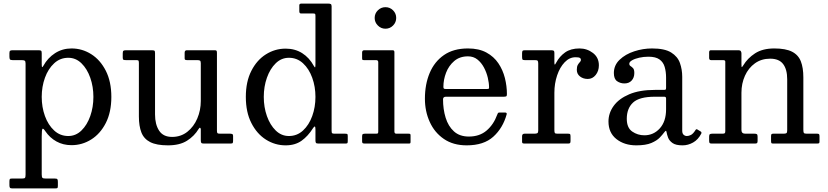

<svg xmlns="http://www.w3.org/2000/svg" viewBox="-20 -800 4612 1070"><path d="M32.5 -485C32.5 -477.7 33.4 -472.5 35.2 -469.5C37.1 -466.5 42 -465 50 -465H100C108.3 -465 114.2 -464 117.5 -462C120.8 -460 122.5 -454.7 122.5 -446V172C122.5 181.3 121.6 187.5 119.8 190.5C117.9 193.5 112.3 195 103 195H46C39.7 195 35.8 196.2 34.5 198.5C33.2 200.8 32.5 205.3 32.5 212V232C32.5 238.3 33.4 242.9 35.2 245.8C37.1 248.6 41.3 250 48 250H287C294 250 298.3 249.2 300 247.8C301.7 246.2 302.5 241.8 302.5 234.5V214C302.5 206 301.5 200.8 299.5 198.5C297.5 196.2 292.7 195 285 195H236C226 195 219.6 193.8 216.8 191.2C213.9 188.8 212.5 182.3 212.5 172V-39C212.5 -65.7 214 -80.1 217 -82.2C220 -84.4 225.2 -80 232.5 -69C249.2 -44.3 269.9 -25.2 294.8 -11.5C319.6 2.2 347.5 9 378.5 9C418.2 9 454.8 -1.6 488.5 -22.8C522.2 -43.9 549.2 -74.6 569.8 -114.8C590.2 -154.9 600.5 -203.3 600.5 -260C600.5 -316.7 590.2 -365.2 569.8 -405.5C549.2 -445.8 522.2 -476.7 488.5 -498C454.8 -519.3 418.2 -530 378.5 -530C344.8 -530 314.3 -521.2 287 -503.8C259.7 -486.2 237.8 -462.7 221.5 -433C218.5 -427.7 216.2 -425.4 214.8 -426.2C213.2 -427.1 212.5 -433.7 212.5 -446V-503C212.5 -510.7 211.3 -515.4 209 -517.2C206.7 -519.1 201.7 -520 194 -520H51C44.7 -520 40 -519.2 37 -517.5C34 -515.8 32.5 -511.3 32.5 -504ZM212.5 -260C212.5 -298 218.5 -333.6 230.5 -366.8C242.5 -399.9 259.6 -426.8 281.8 -447.2C303.9 -467.8 330.2 -478 360.5 -478C388.5 -478 413 -467.8 434 -447.2C455 -426.8 471.3 -399.9 483 -366.8C494.7 -333.6 500.5 -298 500.5 -260C500.5 -222 494.7 -186.4 483 -153.2C471.3 -120.1 455 -93.2 434 -72.8C413 -52.2 388.5 -42 360.5 -42C330.2 -42 303.9 -52.2 281.8 -72.8C259.6 -93.2 242.5 -120.1 230.5 -153.2C218.5 -186.4 212.5 -222 212.5 -260Z M754 -151C754 -115.3 758.7 -85.6 768 -61.8C777.3 -37.9 793.8 -20 817.2 -8C840.8 4 873.7 10 916 10C959.7 10 995.1 1.4 1022.2 -15.8C1049.4 -32.9 1071 -54.8 1087 -81.5C1090.7 -87.5 1093.6 -89.5 1095.8 -87.5C1097.9 -85.5 1099 -82.8 1099 -79.5V-19C1099 -11.3 1100 -6.2 1102 -3.8C1104 -1.2 1108.7 0 1116 0H1265C1271.7 0 1275.7 -1.2 1277 -3.5C1278.3 -5.8 1279 -10.3 1279 -17V-43C1279 -48.3 1277.3 -51.7 1274 -53C1270.7 -54.3 1266.7 -55 1262 -55H1206C1198.3 -55 1193.6 -56 1191.8 -58C1189.9 -60 1189 -64.7 1189 -72V-505C1189 -510.7 1188.3 -514.6 1187 -516.8C1185.7 -518.9 1182.3 -520 1177 -520H1021C1013 -520 1009 -515.3 1009 -506V-474.5C1009 -470.2 1010.2 -467.5 1012.8 -466.5C1015.2 -465.5 1018.7 -465 1023 -465H1078C1085.3 -465 1090.7 -464.2 1094 -462.5C1097.3 -460.8 1099 -456 1099 -448V-237C1099 -202.7 1092.5 -170.2 1079.5 -139.8C1066.5 -109.2 1048 -84.5 1024 -65.5C1000 -46.5 971.7 -37 939 -37C906 -37 881.9 -48.6 866.8 -71.8C851.6 -94.9 844 -125 844 -162V-504.5C844 -511.8 842.8 -516.2 840.2 -517.8C837.8 -519.2 832.7 -520 825 -520H682C674.7 -520 669.8 -518.9 667.5 -516.8C665.2 -514.6 664 -509.7 664 -502V-479C664 -472.3 665.3 -468.3 668 -467C670.7 -465.7 675.3 -465 682 -465H741C747 -465 750.7 -463.8 752 -461.5C753.3 -459.2 754 -454.8 754 -448.5Z M1350 -260C1350 -203.3 1360.2 -154.8 1380.8 -114.5C1401.2 -74.2 1428.3 -43.3 1462 -22C1495.7 -0.7 1532.3 10 1572 10C1606.7 10 1636 1.6 1660 -15.2C1684 -32.1 1705.7 -55.8 1725 -86.5C1733.7 -99.8 1738 -97.2 1738 -78.5V-18C1738 -10.7 1739 -5.8 1741 -3.5C1743 -1.2 1747.7 0 1755 0H1905C1911 0 1914.7 -0.8 1916 -2.5C1917.3 -4.2 1918 -8.2 1918 -14.5V-42C1918 -48.3 1916.9 -52.1 1914.8 -53.2C1912.6 -54.4 1908.3 -55 1902 -55H1845.5C1838.2 -55 1833.4 -55.8 1831.2 -57.5C1829.1 -59.2 1828 -63.7 1828 -71V-765C1828 -771.7 1826.3 -775.8 1823 -777.5C1819.7 -779.2 1814.8 -780 1808.5 -780H1659.5C1651.8 -780 1648 -776.8 1648 -770.5V-737.5C1648 -729.2 1651 -725 1657 -725H1722C1728.7 -725 1733 -724.4 1735 -723.2C1737 -722.1 1738 -718.2 1738 -711.5V-446.5C1738 -433.2 1737.4 -425.9 1736.2 -424.8C1735.1 -423.6 1732.7 -426.2 1729 -432.5C1712.3 -463.2 1690.7 -486.9 1664 -503.8C1637.3 -520.6 1606.7 -529 1572 -529C1532.3 -529 1495.7 -518.4 1462 -497.2C1428.3 -476.1 1401.2 -445.4 1380.8 -405.2C1360.2 -365.1 1350 -316.7 1350 -260ZM1450 -260C1450 -298 1455.8 -333.6 1467.5 -366.8C1479.2 -399.9 1495.5 -426.8 1516.5 -447.2C1537.5 -467.8 1562 -478 1590 -478C1620.3 -478 1646.6 -467.8 1668.8 -447.2C1690.9 -426.8 1708 -399.9 1720 -366.8C1732 -333.6 1738 -298 1738 -260C1738 -222 1732 -186.4 1720 -153.2C1708 -120.1 1690.9 -93.2 1668.8 -72.8C1646.6 -52.2 1620.3 -42 1590 -42C1562 -42 1537.5 -52.2 1516.5 -72.8C1495.5 -93.2 1479.2 -120.1 1467.5 -153.2C1455.8 -186.4 1450 -222 1450 -260Z M2068 -700C2068 -683.7 2073.9 -669.6 2085.8 -657.8C2097.6 -645.9 2111.7 -640 2128 -640C2144.7 -640 2158.8 -645.9 2170.5 -657.8C2182.2 -669.6 2188 -683.7 2188 -700C2188 -716.7 2182.2 -730.8 2170.5 -742.5C2158.8 -754.2 2144.7 -760 2128 -760C2111.7 -760 2097.6 -754.2 2085.8 -742.5C2073.9 -730.8 2068 -716.7 2068 -700ZM2076 -465C2084 -465 2088 -461 2088 -453V-69C2088 -63.7 2087.5 -60 2086.5 -58C2085.5 -56 2082.2 -55 2076.5 -55H2014.5C2008.5 -55 2004.2 -54.2 2001.8 -52.5C1999.2 -50.8 1998 -46.7 1998 -40V-12C1998 -6.7 1999.2 -3.3 2001.5 -2C2003.8 -0.7 2007.8 0 2013.5 0H2258.5C2263.2 0 2265.9 -0.8 2266.8 -2.5C2267.6 -4.2 2268 -7.3 2268 -12V-45C2268 -49.7 2267.2 -52.5 2265.5 -53.5C2263.8 -54.5 2260.7 -55 2256 -55H2188.5C2181.5 -55 2178 -59 2178 -67V-509.5C2178 -516.5 2174.8 -520 2168.5 -520H2010C2002 -520 1998 -515.7 1998 -507V-477C1998 -472 1998.5 -468.8 1999.5 -467.2C2000.5 -465.8 2003.5 -465 2008.5 -465Z M2348 -250C2348 -203.3 2356.9 -160.2 2374.8 -120.8C2392.6 -81.2 2418.8 -49.6 2453.5 -25.8C2488.2 -1.9 2530.7 10 2581 10C2644.3 10 2693.8 -6.1 2729.2 -38.2C2764.8 -70.4 2789.5 -111.8 2803.5 -162.5C2805.5 -169.5 2802.2 -173 2793.5 -173H2764.5C2759.5 -173 2756.3 -171.9 2755 -169.8C2753.7 -167.6 2752.3 -164.7 2751 -161C2737.7 -124.3 2717.9 -94.8 2691.8 -72.5C2665.6 -50.2 2632.7 -39 2593 -39C2558.7 -39 2530.9 -48.6 2509.8 -67.8C2488.6 -86.9 2473.2 -112.3 2463.5 -144C2453.8 -175.7 2449 -209.8 2449 -246.5C2449 -256.2 2454.5 -261 2465.5 -261H2787C2794 -261 2798.8 -261.8 2801.2 -263.2C2803.8 -264.8 2805 -268.8 2805 -275.5C2805 -305.2 2801.2 -335 2793.8 -365C2786.2 -395 2774.2 -422.4 2757.5 -447.2C2740.8 -472.1 2718.6 -492.1 2690.8 -507.2C2662.9 -522.4 2628.7 -530 2588 -530C2534.3 -530 2489.8 -517.8 2454.2 -493.2C2418.8 -468.8 2392.2 -435.4 2374.5 -393.2C2356.8 -351.1 2348 -303.3 2348 -250ZM2465 -304C2459 -304 2455.2 -304.8 2453.5 -306.5C2451.8 -308.2 2451 -311.5 2451 -316.5C2451 -342.8 2456 -369 2466 -395C2476 -421 2491.2 -442.7 2511.5 -460C2531.8 -477.3 2557.3 -486 2588 -486C2608.3 -486 2625.8 -480.2 2640.5 -468.5C2655.2 -456.8 2667.3 -441.9 2677 -423.8C2686.7 -405.6 2693.8 -386.6 2698.5 -366.8C2703.2 -346.9 2705.5 -328.7 2705.5 -312C2705.5 -308.7 2704.8 -306.5 2703.2 -305.5C2701.8 -304.5 2697.7 -304 2691 -304Z M2979.5 -446V-72.5C2979.5 -65.2 2978 -60.4 2975 -58.2C2972 -56.1 2966.7 -55 2959 -55H2903.5C2894.2 -55 2889.5 -50.3 2889.5 -41V-9.5C2889.5 -5.2 2890.8 -2.5 2893.2 -1.5C2895.8 -0.5 2899.2 0 2903.5 0H3146.5C3152.2 0 3155.8 -1.1 3157.2 -3.2C3158.8 -5.4 3159.5 -9.5 3159.5 -15.5V-38C3159.5 -44.3 3158.9 -48.8 3157.8 -51.2C3156.6 -53.8 3152.8 -55 3146.5 -55H3085.5C3077.8 -55 3073.2 -56.5 3071.8 -59.5C3070.2 -62.5 3069.5 -67.8 3069.5 -75.5V-283C3069.5 -317.3 3074.6 -349.6 3084.8 -379.8C3094.9 -409.9 3108.9 -434.3 3126.8 -453C3144.6 -471.7 3164.8 -481 3187.5 -481C3199.5 -481 3207.5 -479.8 3211.5 -477.2C3215.5 -474.8 3217.5 -471 3217.5 -466C3217.5 -462 3215.6 -458.1 3211.8 -454.2C3207.9 -450.4 3204.1 -445.2 3200.2 -438.8C3196.4 -432.2 3194.5 -423 3194.5 -411C3194.5 -395.7 3200.4 -383.3 3212.2 -374C3224.1 -364.7 3238.5 -360 3255.5 -360C3273.2 -360 3287.9 -367.4 3299.8 -382.2C3311.6 -397.1 3317.5 -415 3317.5 -436C3317.5 -465 3306.5 -487.9 3284.5 -504.8C3262.5 -521.6 3237.5 -530 3209.5 -530C3176.8 -530 3150.1 -522.6 3129.2 -507.8C3108.4 -492.9 3092 -474.2 3080 -451.5C3075.7 -443.2 3072.8 -439.3 3071.5 -440C3070.2 -440.7 3069.5 -445.2 3069.5 -453.5V-506C3069.5 -512.3 3067.9 -516.2 3064.8 -517.8C3061.6 -519.2 3057.2 -520 3051.5 -520H2905.5C2898.5 -520 2894.1 -518.8 2892.2 -516.5C2890.4 -514.2 2889.5 -509.5 2889.5 -502.5V-484C2889.5 -476.7 2890.2 -471.7 2891.5 -469C2892.8 -466.3 2897.2 -465 2904.5 -465H2961.5C2969.2 -465 2974.1 -463.8 2976.2 -461.5C2978.4 -459.2 2979.5 -454 2979.5 -446Z M3371 -123C3371 -81 3385.8 -48.3 3415.2 -25C3444.8 -1.7 3481.7 10 3526 10C3561.3 10 3589.3 5.6 3610 -3.2C3630.7 -12.1 3646.3 -22.2 3657 -33.5C3667.7 -44.8 3675.7 -54.2 3681 -61.5C3685.7 -67.8 3688.9 -71 3690.8 -71C3692.6 -71 3694 -68 3695 -62C3696.3 -54 3699.1 -44.3 3703.2 -33C3707.4 -21.7 3715.6 -11.7 3727.8 -3C3739.9 5.7 3758.5 10 3783.5 10H3784C3804.3 10 3823.8 4.8 3842.5 -5.8C3861.2 -16.2 3876.3 -32.7 3888 -55C3890.3 -60.3 3889.3 -64.3 3885 -67L3867 -78C3862.7 -81.3 3858.8 -80.2 3855.5 -74.5C3846.8 -60.8 3838.5 -52 3830.5 -48C3822.5 -44 3815 -42 3808 -42C3801 -42 3794.9 -44.3 3789.8 -49C3784.6 -53.7 3782 -61 3782 -71V-372C3782 -399 3777.8 -424.6 3769.2 -448.8C3760.8 -472.9 3744.4 -492.5 3720.2 -507.5C3696.1 -522.5 3660.7 -530 3614 -530C3580.3 -530 3547.2 -524.7 3514.5 -514C3481.8 -503.3 3454.8 -487.8 3433.2 -467.2C3411.8 -446.8 3401 -422 3401 -393C3401 -371 3407 -355.8 3419 -347.5C3431 -339.2 3444.7 -335 3460 -335C3477 -335 3490.4 -340.4 3500.2 -351.2C3510.1 -362.1 3515 -376 3515 -393C3515 -406 3512.7 -415 3508 -420C3503.3 -425 3498.7 -428.9 3494 -431.8C3489.3 -434.6 3487 -439 3487 -445C3487 -451.7 3492.2 -458 3502.5 -464C3512.8 -470 3526.2 -474.8 3542.5 -478.5C3558.8 -482.2 3576 -484 3594 -484C3620.7 -484 3641.1 -478.9 3655.2 -468.8C3669.4 -458.6 3679.1 -444.7 3684.2 -427C3689.4 -409.3 3692 -389.3 3692 -367V-312C3692 -306 3691.2 -302.3 3689.8 -301C3688.2 -299.7 3684.7 -299 3679 -299H3630C3572.7 -299 3524.8 -290.8 3486.5 -274.5C3448.2 -258.2 3419.3 -236.7 3400 -210C3380.7 -183.3 3371 -154.3 3371 -123ZM3473 -138C3473 -176.7 3484.7 -206.8 3508 -228.5C3531.3 -250.2 3572 -261 3630 -261H3682C3688.7 -261 3692 -257.7 3692 -251V-191C3692 -145.7 3680.3 -110.2 3657 -84.5C3633.7 -58.8 3605 -46 3571 -46C3546 -46 3523.4 -53 3503.2 -67C3483.1 -81 3473 -104.7 3473 -138Z M4010 -465C4018 -465 4022 -462.2 4022 -456.5V-69C4022 -62.7 4020.8 -58.8 4018.5 -57.2C4016.2 -55.8 4011.7 -55 4005 -55H3950C3943.7 -55 3939.1 -54.1 3936.2 -52.2C3933.4 -50.4 3932 -46 3932 -39V-16C3932 -9.7 3932.8 -5.4 3934.5 -3.2C3936.2 -1.1 3940 0 3946 0H4188C4193.7 0 4197.4 -1 4199.2 -3C4201.1 -5 4202 -9 4202 -15V-38C4202 -45.3 4200.8 -50 4198.2 -52C4195.8 -54 4191.2 -55 4184.5 -55H4133C4119 -55 4112 -61.8 4112 -75.5V-283C4112 -317.3 4118.5 -348.9 4131.5 -377.8C4144.5 -406.6 4163 -429.7 4187 -447C4211 -464.3 4239.3 -473 4272 -473C4305 -473 4329.1 -463.1 4344.2 -443.2C4359.4 -423.4 4367 -395 4367 -358V-74.5C4367 -65.8 4365.7 -60.4 4363 -58.2C4360.3 -56.1 4355 -55 4347 -55H4289.5C4284.2 -55 4280.8 -54 4279.2 -52C4277.8 -50 4277 -46.2 4277 -40.5V-15.5C4277 -10.2 4277.5 -6.2 4278.5 -3.8C4279.5 -1.2 4282.7 0 4288 0H4531.5C4537.2 0 4541.2 -0.5 4543.5 -1.5C4545.8 -2.5 4547 -5.7 4547 -11V-40C4547 -45.7 4546.2 -49.6 4544.8 -51.8C4543.2 -53.9 4539.7 -55 4534 -55H4475C4466.3 -55 4461.2 -56.6 4459.5 -59.8C4457.8 -62.9 4457 -68.8 4457 -77.5V-369C4457 -404.7 4452.3 -434.4 4443 -458.2C4433.7 -482.1 4417.2 -500 4393.8 -512C4370.2 -524 4337.3 -530 4295 -530C4251.7 -530 4216 -520.9 4188 -502.8C4160 -484.6 4138 -462.2 4122 -435.5C4118.7 -430.2 4116.2 -427 4114.5 -426C4112.8 -425 4112 -431 4112 -444V-502.5C4112 -507.2 4110.8 -511.2 4108.5 -514.8C4106.2 -518.2 4102.2 -520 4096.5 -520H3941.5C3935.2 -520 3932 -516.2 3932 -508.5V-477.5C3932 -469.2 3935.5 -465 3942.5 -465Z"/></svg>

Font: Besley*
Style: Regular
Weight: 400
Designer: Owen Earl
Foundry: indestructible type*
Version: Version 3.000; ttfautohint (v1.8.3)